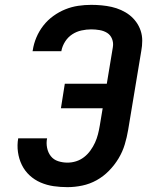

<svg xmlns="http://www.w3.org/2000/svg" viewBox="-20 -763 640 791"><path d="M258 8Q229 8 201 4Q173 0 147.5 -11Q122 -22 102 -40.5Q82 -59 70 -83.5Q58 -108 54 -136.5Q50 -165 55 -193H174Q170 -174 174 -154Q178 -134 189.5 -119.5Q201 -105 219.5 -99Q238 -93 258 -93Q276 -93 293.5 -98.5Q311 -104 326 -115.5Q341 -127 352.5 -143Q364 -159 371.5 -175.5Q379 -192 383.5 -209.5Q388 -227 391 -245L403 -317H231L247 -418H420L445 -569Q448 -587 441.5 -603Q435 -619 421.5 -627.5Q408 -636 390.5 -639Q373 -642 356 -642Q336 -642 315.5 -637.5Q295 -633 277.5 -621.5Q260 -610 248.5 -592Q237 -574 233 -554Q233 -553 233 -552.5Q233 -552 233 -552H114Q114 -553 114.5 -554Q115 -555 115 -556Q119 -583 130 -609Q141 -635 158.5 -657.5Q176 -680 199.5 -697Q223 -714 249 -724.5Q275 -735 302 -739Q329 -743 356 -743Q377 -743 398.5 -741Q420 -739 440 -734.5Q460 -730 479 -721.5Q498 -713 513.5 -701Q529 -689 541 -672.5Q553 -656 559.5 -636.5Q566 -617 566 -595.5Q566 -574 562 -553L508 -228Q503 -198 494 -168Q485 -138 468.5 -110.5Q452 -83 429 -59.5Q406 -36 378 -20.5Q350 -5 319 1.5Q288 8 258 8Z"/></svg>

Font: Zed Sans Extended
Style: Bold Italic
Weight: 700
Width: 7
Italic angle: -9°
Designer: Belleve Invis
Foundry: Belleve Invis
Version: Version 1.0.0; ttfautohint (v1.8.4)